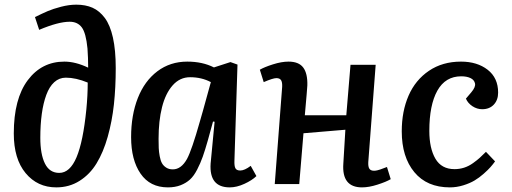

<svg xmlns="http://www.w3.org/2000/svg" viewBox="-20 -789 2194 823"><path d="M129.9 -715.8Q161.6 -731.4 184.3 -741.2Q207 -751 241.5 -760Q275.9 -769 307.1 -769Q346.7 -769 376.5 -755.9Q406.2 -742.7 429.2 -712.2Q452.1 -681.6 464.1 -627.7Q476.1 -573.7 476.1 -497.1Q476.1 -414.1 468.3 -341.6Q460.4 -269 441.7 -202.6Q422.9 -136.2 394 -88.9Q365.2 -41.5 321 -13.7Q276.9 14.2 221.2 14.2Q140.6 14.2 89.8 -46.9Q39.1 -107.9 39.1 -216.8Q39.1 -365.2 98.9 -445.1Q158.7 -524.9 255.9 -524.9Q303.7 -524.9 357.9 -499Q357.9 -541 355 -581.1Q348.6 -647.5 330.6 -671.6Q312.5 -695.8 278.8 -695.8Q230 -695.8 147.9 -661.1ZM233.9 -47.9Q279.8 -47.9 308.1 -115Q336.4 -182.1 350.1 -319.8Q356 -379.9 356 -435.1Q305.2 -456.1 262.2 -456.1Q233.9 -456.1 212.6 -436.8Q191.4 -417.5 178.5 -382.3Q165.5 -347.2 159.2 -301Q152.8 -254.9 152.8 -198.2Q152.8 -127.9 172.6 -87.9Q192.4 -47.9 233.9 -47.9Z M984.9 -101.1Q983.9 -77.6 989 -67.9Q994.1 -58.1 1009.8 -58.1Q1028.3 -58.1 1054.7 -78.1L1079.1 -34.2Q1060.5 -16.1 1027.6 -1Q994.6 14.2 964.8 14.2Q876 14.2 882.8 -87.9L899.9 -267.1L893.1 -268.1L871.1 -188Q858.9 -145 849.1 -117.4Q839.4 -89.8 825.2 -62.3Q811 -34.7 794.4 -19.5Q777.8 -4.4 754.2 4.9Q730.5 14.2 699.7 14.2Q623 14.2 582.5 -44.7Q542 -103.5 542 -201.2Q542 -295.4 570.8 -368.7Q599.6 -441.9 654.5 -483.4Q709.5 -524.9 782.7 -524.9Q848.1 -524.9 897 -500L967.8 -522.9L998 -512.2ZM720.7 -63Q756.8 -63 781.7 -107.9Q802.2 -146 836.4 -267.1Q839.4 -277.3 850.1 -314.9L883.8 -437Q844.2 -458 794.9 -458Q751 -458 720.2 -423.3Q689.5 -388.7 674.6 -329.8Q659.7 -271 659.7 -193.8Q659.7 -169.9 660.4 -154.1Q661.1 -138.2 664.6 -119.4Q668 -100.6 674.3 -89.4Q680.7 -78.1 692.4 -70.6Q704.1 -63 720.7 -63Z M1460.4 -232.9 1280.8 -217.8 1262.7 0H1157.7L1189.5 -417Q1190.4 -436.5 1184.8 -445.3Q1179.2 -454.1 1164.6 -454.1Q1149.9 -454.1 1110.4 -437L1093.8 -490.2Q1113.3 -501.5 1150.1 -513.2Q1187 -524.9 1216.8 -524.9Q1260.7 -524.9 1279.8 -499.5Q1298.8 -474.1 1297.4 -422.9Q1296.9 -409.2 1286.6 -294.9H1464.4L1482.4 -511.2H1590.3L1558.6 -94.2Q1557.6 -74.7 1563.2 -65.9Q1568.8 -57.1 1583.5 -57.1Q1589.4 -57.1 1596.9 -58.8Q1604.5 -60.5 1609.9 -62.5Q1615.2 -64.5 1625 -68.1Q1634.8 -71.8 1638.7 -73.2L1654.8 -21Q1634.8 -9.3 1598.1 2.4Q1561.5 14.2 1531.7 14.2Q1444.3 14.2 1451.7 -87.9Z M1956.1 -524.9Q2025.4 -524.9 2070.3 -490Q2115.2 -455.1 2115.2 -392.1Q2115.2 -360.4 2096.7 -340.6Q2078.1 -320.8 2046.9 -320.8Q2024.9 -320.8 2005.1 -333.7Q1985.4 -346.7 1977.1 -366.2L2000 -393.1Q2019.5 -416 2016.1 -431.4Q2012.7 -446.8 1996.8 -454.3Q1981 -461.9 1957 -461.9Q1889.2 -461.9 1854.7 -400.4Q1820.3 -338.9 1820.3 -228Q1820.3 -153.3 1846.4 -108.6Q1872.6 -64 1928.2 -64Q1949.7 -64 1969.5 -70.3Q1989.3 -76.7 2007.6 -89.8Q2025.9 -103 2035.9 -112.1Q2045.9 -121.1 2063 -138.2L2102.1 -97.2Q2092.8 -84.5 2082.5 -72.8Q2072.3 -61 2053.2 -44.2Q2034.2 -27.3 2014.2 -15.4Q1994.1 -3.4 1965.8 5.4Q1937.5 14.2 1908.2 14.2Q1810.1 14.2 1756.1 -51Q1702.1 -116.2 1702.1 -226.1Q1702.1 -312 1731.4 -379.2Q1760.7 -446.3 1818.8 -485.6Q1877 -524.9 1956.1 -524.9Z"/></svg>

Font: Literata Book SemiBold
Style: Italic
Weight: 600
Italic angle: -3°
Designer: Latin by Veronika Burian and Jose Scaglione. Greek by Irene Vlachou. Cyrillic by Vera Evstafieva
Foundry: TypeTogether
Version: Version 1.003;PS 001.003;hotconv 1.0.88;makeotf.lib2.5.64775